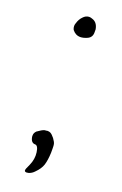

<svg xmlns="http://www.w3.org/2000/svg" viewBox="-109 -497 374 587"><g transform="rotate(20 78.5 -203.5)"><path d="M56.6 -450.2Q65.4 -460 76.2 -460Q81.1 -460 85.9 -458Q103.5 -453.1 107.4 -430.7Q107.4 -426.8 107.4 -422.9Q108.4 -405.3 93.8 -398.4Q81.1 -392.6 70.3 -392.6Q55.7 -392.6 44.9 -406.2Q42 -412.1 42 -418Q42 -422.9 43.9 -427.7Q47.9 -441.4 56.6 -450.2ZM66.4 -87.9Q71.3 -87.9 75.2 -88.9Q81.1 -88.9 85 -86.9Q90.8 -84 98.6 -74.2Q106.4 -63.5 107.4 -57.6Q108.4 -53.7 108.4 -43Q108.4 -37.1 108.4 -29.3Q107.4 -4.9 102.5 10.7Q97.7 25.4 83 40Q75.2 48.8 64.5 51.8Q60.5 52.7 58.6 52.7Q52.7 52.7 51.8 48.8Q50.8 44.9 59.6 27.3Q69.3 5.9 66.4 -15.6Q63.5 -37.1 53.7 -37.1Q40 -37.1 37.1 -56.6Q37.1 -58.6 37.1 -60.5Q37.1 -68.4 43.9 -75.2Q58.6 -85.9 66.4 -87.9Z"/></g></svg>

Font: Yahfie
Style: Heavy
Weight: 600
Designer: Joe Palazzolo
Foundry: jozolo LLC
Version: Version 001.000